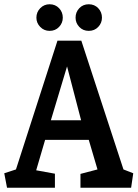

<svg xmlns="http://www.w3.org/2000/svg" viewBox="-24 -882 649 902"><path d="M9 0 -4 -68 51 -86 246 -691H358L556 -86L602 -68L592 0H354V-65L434 -86L393 -225H188L146 -82L234 -66V0ZM215 -317H357L291 -570ZM393 -737Q366 -737 348.5 -755.5Q331 -774 331 -799Q331 -825 348.5 -843.5Q366 -862 393 -862Q420 -862 437.5 -843.5Q455 -825 455 -799Q455 -774 437.5 -755.5Q420 -737 393 -737ZM209 -737Q183 -737 165 -755.5Q147 -774 147 -799Q147 -825 165 -843.5Q183 -862 209 -862Q236 -862 253.5 -843.5Q271 -825 271 -799Q271 -774 253.5 -755.5Q236 -737 209 -737Z"/></svg>

Font: Kreon Light Medium
Style: Regular
Weight: 500
Version: Version 2.002